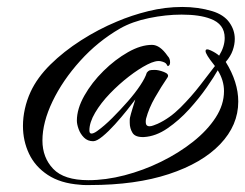

<svg xmlns="http://www.w3.org/2000/svg" viewBox="-20 -445 705 552"><path d="M239 87Q232 87 224.5 87Q217 87 209 86Q154 82 117.5 58Q81 34 63.5 -3Q46 -40 46 -83Q46 -107 51.5 -132Q57 -157 68 -181Q87 -222 125 -259.5Q163 -297 213 -329Q263 -361 316 -383Q358 -401 406.5 -413Q455 -425 504 -425Q550 -425 590 -413Q623 -403 639 -381Q655 -359 655 -333Q655 -317 649 -300Q643 -283 629 -267Q665 -209 665 -153Q665 -85 613 -30.5Q561 24 465.5 55.5Q370 87 239 87ZM234 73Q284 73 338 59Q392 45 443 20Q494 -5 535 -37.5Q576 -70 600 -107Q624 -144 624 -183Q624 -214 606 -243Q596 -225 574.5 -194Q553 -163 524 -131Q495 -99 461.5 -76Q428 -53 394 -51Q369 -50 361 -63Q353 -76 353 -92Q353 -96 353 -100Q353 -104 354 -108Q356 -117 360.5 -131.5Q365 -146 369 -159Q361 -148 345 -128Q329 -108 310.5 -87.5Q292 -67 275 -53Q258 -39 248 -39Q232 -39 221.5 -49.5Q211 -60 206 -74Q201 -88 201 -98Q201 -132 222.5 -170Q244 -208 277.5 -241Q311 -274 348 -295Q385 -316 417 -316Q440 -316 462 -284Q469 -277 469 -266Q469 -257 463 -255Q462 -254 459 -260Q456 -266 442 -269Q428 -272 403.5 -259.5Q379 -247 350.5 -225Q322 -203 296 -176Q270 -149 253.5 -121Q237 -93 237 -70Q237 -61 243 -61Q249 -61 259 -68Q280 -83 303 -106Q326 -129 347.5 -153.5Q369 -178 383.5 -200Q398 -222 402 -236Q406 -241 409.5 -242.5Q413 -244 425 -244Q436 -244 451.5 -238Q467 -232 462 -223Q443 -195 425.5 -164.5Q408 -134 400 -104Q399 -100 399 -94Q399 -82 410 -82Q415 -82 421.5 -84.5Q428 -87 433 -89Q468 -105 499 -136Q530 -167 555.5 -200Q581 -233 597 -254L598 -255L595 -259Q571 -289 571 -298Q571 -307 586 -300Q601 -293 610 -285Q626 -311 626 -336Q626 -376 585 -391Q554 -403 502 -403Q457 -403 408.5 -393Q360 -383 325 -363Q261 -326 210.5 -270Q160 -214 131 -153.5Q102 -93 102 -41Q102 8 133 40.5Q164 73 234 73Z"/></svg>

Font: The Nautigal
Style: Bold
Weight: 700
Designer: Robert E. Leuschke
Foundry: Robert E. Leuschke
Version: Version 1.100; ttfautohint (v1.8.3)